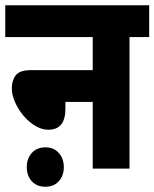

<svg xmlns="http://www.w3.org/2000/svg" viewBox="-20 -642 588 731"><path d="M0 -622H548V-501H473V0H333V-254H229V-228Q229 -148 164 -148Q139 -148 114 -163Q89 -178 69 -202Q49 -226 37 -253.5Q25 -281 25 -306Q25 -336 40 -355.5Q55 -375 99 -375H333V-501H0ZM82 -6Q82 -38 101 -59.5Q120 -81 153 -81Q185 -81 204 -59.5Q223 -38 223 -6Q223 27 204 48Q185 69 153 69Q120 69 101 48Q82 27 82 -6Z"/></svg>

Font: Noto Sans Condensed ExtraBold
Style: Italic
Weight: 800
Width: 3
Italic angle: -12°
Designer: Monotype Design Team
Foundry: Monotype Imaging Inc.
Version: Version 2.013; ttfautohint (v1.8.4.7-5d5b)